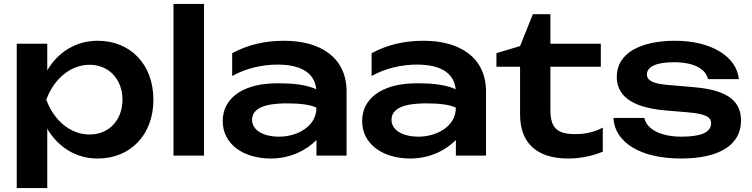

<svg xmlns="http://www.w3.org/2000/svg" viewBox="-20 -790 3817 975"><path d="M65 165H220V-136C276 -42 366 15 476 15C643 15 759 -106 759 -284C759 -462 643 -583 476 -583C367 -583 276 -527 220 -433V-568H65ZM602 -284C602 -180 533 -107 435 -107C336 -107 253 -180 215 -284C253 -387 336 -461 435 -461C533 -461 602 -387 602 -284Z M861 0H1016V-770H861Z M1587 0H1740V-325C1740 -501 1603 -583 1424 -583C1326 -583 1242 -564 1159 -520V-404C1230 -444 1314 -462 1389 -462C1514 -462 1578 -416 1586 -337C1530 -362 1459 -367 1399 -367C1385 -367 1371 -367 1356 -366C1216 -359 1111 -294 1111 -175C1111 -58 1216 15 1356 15C1458 15 1539 -30 1587 -79ZM1587 -243C1587 -146 1486 -96 1398 -96C1313 -96 1260 -131 1260 -182C1260 -262 1384 -265 1441 -265C1498 -265 1557 -259 1587 -243Z M2295 0H2448V-325C2448 -501 2311 -583 2132 -583C2034 -583 1950 -564 1867 -520V-404C1938 -444 2022 -462 2097 -462C2222 -462 2286 -416 2294 -337C2238 -362 2167 -367 2107 -367C2093 -367 2079 -367 2064 -366C1924 -359 1819 -294 1819 -175C1819 -58 1924 15 2064 15C2166 15 2247 -30 2295 -79ZM2295 -243C2295 -146 2194 -96 2106 -96C2021 -96 1968 -131 1968 -182C1968 -262 2092 -265 2149 -265C2206 -265 2265 -259 2295 -243Z M2621 -451V-209C2621 -75 2693 15 2867 15C2935 15 3004 -3 3041 -20V-142C3001 -121 2959 -109 2901 -109C2810 -109 2775 -140 2775 -231V-451H3031V-568H2775V-718H2686L2621 -556L2501 -520V-451Z M3743 -177C3743 -269 3687 -331 3507 -347L3368 -359C3288 -366 3265 -385 3265 -412C3265 -452 3315 -474 3401 -474C3520 -474 3567 -430 3575 -388H3732C3721 -503 3591 -583 3409 -583C3232 -583 3112 -520 3112 -400C3112 -314 3172 -245 3361 -229L3469 -220C3562 -212 3591 -197 3591 -164C3591 -118 3540 -96 3441 -96C3335 -96 3265 -133 3252 -191H3095C3101 -68 3231 15 3438 15C3637 15 3743 -57 3743 -177Z"/></svg>

Font: Bounded Med
Style: Regular
Weight: 500
Designer: Vlad Churkin
Version: Version 3.0